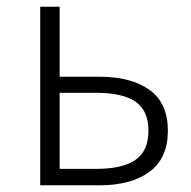

<svg xmlns="http://www.w3.org/2000/svg" viewBox="-20 -553 570 573"><path d="M100 0V-533H158V-324H277Q372 -324 426.5 -284.5Q481 -245 481 -163Q481 -81 426.5 -40.5Q372 0 277 0ZM158 -276V-49H267Q346 -49 384.5 -76Q423 -103 423 -163Q423 -223 384.5 -249.5Q346 -276 267 -276Z"/></svg>

Font: Kinto Sans Light
Style: Regular
Weight: 300
Designer: Authors: Ryoko NISHIZUKA  (kana & ideographs); Paul D. Hunt (Latin, Greek & Cyrillic); Wenlong ZHANG  (bopomofo); Sandol
Foundry: Adobe Systems Incorporated, ookami Inc.
Version: Version 0.001